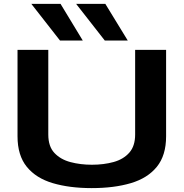

<svg xmlns="http://www.w3.org/2000/svg" viewBox="-20 -956 943 986"><path d="M70 -256V-700H228V-265Q228 -204 259.5 -170.5Q291 -137 342 -123.5Q393 -110 452 -110Q513 -110 563.5 -124Q614 -138 644 -172Q674 -206 674 -265V-700H833V-256Q833 -158 785.5 -99.5Q738 -41 652 -15.5Q566 10 451 10Q337 10 251 -15.5Q165 -41 117.5 -99.5Q70 -158 70 -256ZM518 -748 371 -936H521L636 -748ZM288 -748 141 -936H291L405 -748Z"/></svg>

Font: Georama Extended SemiBold
Style: Regular
Weight: 600
Width: 7
Designer: Jean-Baptiste Levee
Foundry: Production Type
Version: Version 1.000